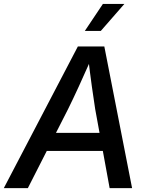

<svg xmlns="http://www.w3.org/2000/svg" viewBox="-43 -966 765 986"><path d="M-23.4 0 356.9 -727.5H492.7L635.3 0H520L445.8 -405.8Q438.5 -452.6 429 -520Q419.4 -587.4 408.7 -680.7H433.1Q393.1 -590.3 362.3 -523.2Q331.5 -456.1 306.6 -405.8L100.1 0ZM149.9 -190.9 165 -283.7H540L524.9 -190.9ZM392.6 -807.1 485.4 -945.8H595.7L474.6 -807.1Z"/></svg>

Font: Inter 18pt Medium
Style: Italic
Weight: 500
Italic angle: -9.3988°
Designer: Rasmus Andersson
Foundry: rsms
Version: Version 4.001;git-66647c0bb